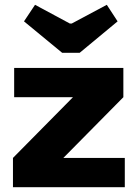

<svg xmlns="http://www.w3.org/2000/svg" viewBox="-20 -780 574 800"><path d="M312 -560 470 -691 425 -760 279 -682H271L126 -760L80 -691L239 -560ZM244 -122 494 -375V-497H39V-375H284L34 -122V0H500V-122Z"/></svg>

Font: Exo 2 Extra Bold
Style: Regular
Weight: 800
Designer: Natanael Gama
Version: Version 1.001;PS 001.001;hotconv 1.0.88;makeotf.lib2.5.64775